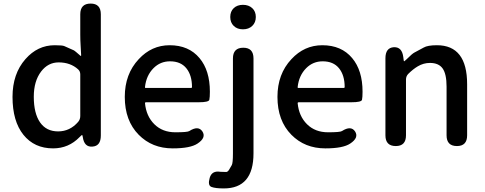

<svg xmlns="http://www.w3.org/2000/svg" viewBox="-20 -817 2713 1074"><path d="M277 13Q172 13 111 -63Q50 -139 50 -275Q50 -404 122 -486Q190 -564 286 -564Q330 -564 340 -559Q367 -547 394 -535Q397 -534 430 -505Q434 -502 434 -507L431 -562Q429 -593 429 -624V-737Q429 -797 487 -797Q544 -797 544 -737V-59Q544 0 497 3Q451 7 443 -51L442 -55Q441 -62 439 -62Q437 -62 425 -50Q364 13 277 13ZM417 -135Q429 -149 429 -168V-401Q429 -418 417 -429Q374 -468 308 -468Q249 -468 210 -417Q169 -363 169 -276Q169 -183 204 -132.5Q239 -82 305 -82Q371 -82 417 -135Z M946 13Q831 13 756 -63Q678 -142 678 -275Q678 -403 756 -486Q828 -564 929 -564Q1036 -564 1096 -492Q1154 -423 1154 -304Q1154 -273 1151 -259Q1148 -245 1092 -245H796Q791 -245 791 -240Q798 -167 843.5 -122Q889 -77 961 -77Q1029 -77 1039 -84Q1089 -116 1112 -82Q1135 -47 1085 -14Q1045 13 946 13ZM791 -330Q790 -325 795 -325H1049Q1054 -325 1054 -330Q1054 -396 1022.5 -435Q991 -474 931 -474Q877 -474 839 -436Q798 -395 791 -330Z M1232 237Q1184 237 1162.5 228.5Q1141 220 1153 178Q1165 136 1213 144Q1218 145 1245 145Q1254 145 1262 131.5Q1270 118 1276.5 106.5Q1283 95 1283 43V-490Q1283 -550 1341 -550Q1398 -550 1398 -490V41Q1398 237 1232 237ZM1339 -653Q1307 -653 1287.5 -672Q1268 -691 1268 -722Q1268 -753 1287.5 -771.5Q1307 -790 1339 -790Q1371 -790 1391 -771.5Q1411 -753 1411 -722Q1411 -691 1391 -672Q1371 -653 1339 -653Z M1800 13Q1685 13 1610 -63Q1532 -142 1532 -275Q1532 -403 1610 -486Q1682 -564 1783 -564Q1890 -564 1950 -492Q2008 -423 2008 -304Q2008 -273 2005 -259Q2002 -245 1946 -245H1650Q1645 -245 1645 -240Q1652 -167 1697.5 -122Q1743 -77 1815 -77Q1883 -77 1893 -84Q1943 -116 1966 -82Q1989 -47 1939 -14Q1899 13 1800 13ZM1645 -330Q1644 -325 1649 -325H1903Q1908 -325 1908 -330Q1908 -396 1876.5 -435Q1845 -474 1785 -474Q1731 -474 1693 -436Q1652 -395 1645 -330Z M2194 0Q2136 0 2136 -60V-491Q2136 -550 2183 -553Q2229 -555 2236 -497L2238 -481Q2239 -474 2240.5 -474Q2242 -474 2255 -486Q2286 -517 2298 -523Q2324 -537 2350 -551Q2372 -564 2424 -564Q2593 -564 2593 -346V-60Q2593 0 2536 0Q2478 0 2478 -60V-332Q2478 -403 2456 -434Q2434 -465 2385 -465Q2349 -465 2317 -446Q2290 -430 2263 -403Q2251 -390 2251 -372V-60Q2251 0 2194 0Z"/></svg>

Font: Resource Han Rounded TW Medium
Style: Regular
Weight: 500
Designer: Cyano Hao (round all glyphs); Ryoko NISHIZUKA 西塚涼子 (kana, bopomofo & ideographs); Paul D. Hunt (Latin, Greek & Cyrillic)
Foundry: Cyano Hao
Version: 0.990